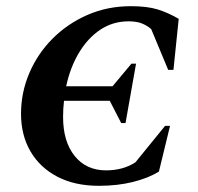

<svg xmlns="http://www.w3.org/2000/svg" viewBox="-20 -591 640 621"><path d="M300 10Q222 10 165.5 -19.5Q109 -49 78.5 -101.5Q48 -154 48 -223Q48 -292 75 -355Q102 -418 150.5 -466.5Q199 -515 263.5 -543Q328 -571 403 -571Q456 -571 490 -560.5Q524 -550 558 -530L541 -365H524L469 -497Q455 -509 438 -515.5Q421 -522 396 -522Q345 -522 304.5 -495Q264 -468 235.5 -420.5Q207 -373 194 -312H344L405 -385H420L386 -193H372L335 -265H187Q184 -239 184 -213Q184 -133 221.5 -86.5Q259 -40 323 -40Q378 -40 418 -66L514 -184H530L494 -36Q460 -15 410 -2.5Q360 10 300 10Z"/></svg>

Font: Spectral SC
Style: Bold Italic
Weight: 700
Italic angle: -10°
Designer: Jean-Baptiste Levee
Foundry: Production Type
Version: Version 2.001